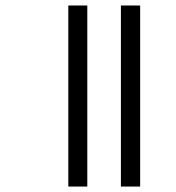

<svg xmlns="http://www.w3.org/2000/svg" viewBox="-20 -770 638 697"><path d="M228 -750H296.9V-92.8H228ZM418.9 -750H488.8V-92.8H418.9Z"/></svg>

Font: Noto Sans Oriya UI
Style: Regular
Weight: 400
Designer: Monotype Design Team
Foundry: Monotype Imaging Inc.
Version: Version 1.01